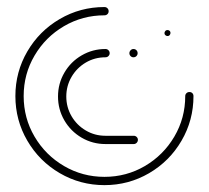

<svg xmlns="http://www.w3.org/2000/svg" viewBox="-20 -539 609 559"><path d="M356.7 -384.1Q356.7 -388.9 360.2 -392.6Q363.7 -396.3 368.5 -396.3Q373.7 -396.3 377.2 -392.8Q380.7 -389.3 380.7 -384.1Q380.7 -379.3 377.2 -375.7Q373.7 -372.2 368.5 -372.2Q363.7 -372.2 360.2 -375.7Q356.7 -379.3 356.7 -384.1ZM381.5 -131.9Q381.5 -127 378 -123.3Q374.4 -119.6 369.3 -119.6H287Q249.6 -119.6 217.8 -138.1Q185.9 -156.7 167.4 -188.5Q148.9 -220.4 148.9 -258.1Q148.9 -295.6 167.4 -327.4Q185.9 -359.3 217.8 -377.8Q249.6 -396.3 287 -396.3Q292.2 -396.3 295.7 -392.8Q299.3 -389.3 299.3 -384.1Q299.3 -379.3 295.7 -375.7Q292.2 -372.2 287 -372.2Q255.9 -372.2 229.8 -356.9Q203.7 -341.5 188.3 -315.2Q173 -288.9 173 -258.1Q173 -227 188.3 -200.7Q203.7 -174.4 229.8 -159.1Q255.9 -143.7 287 -143.7H369.3Q374.4 -143.7 378 -140.2Q381.5 -136.7 381.5 -131.9ZM458.9 -442.6Q458.9 -445.6 460.4 -447.4Q462.6 -451.5 467.8 -451.5Q470.7 -451.5 472.6 -450Q476.3 -447.8 476.3 -443.3Q476.3 -440 474.8 -438.1Q472.6 -434.1 467.8 -434.1Q464.8 -434.1 463 -435.6Q458.9 -437.8 458.9 -442.6ZM531.5 -271.1Q536.7 -271.1 540 -267.8Q543.3 -264.4 543.3 -259.3Q543.3 -188.9 508.5 -129.3Q473.7 -69.6 414.1 -34.8Q354.4 0 284.1 0Q213.7 0 154.1 -34.8Q94.4 -69.6 59.6 -129.3Q24.8 -188.9 24.8 -259.3Q24.8 -329.6 59.6 -389.3Q94.4 -448.9 154.1 -483.7Q213.7 -518.5 284.1 -518.5Q289.3 -518.5 292.8 -515Q296.3 -511.5 296.3 -506.3Q296.3 -501.1 292.8 -497.8Q289.3 -494.4 284.1 -494.4Q220.4 -494.4 166.3 -462.8Q112.2 -431.1 80.6 -377.2Q48.9 -323.3 48.9 -259.3Q48.9 -195.2 80.6 -141.3Q112.2 -87.4 166.3 -55.7Q220.4 -24.1 284.1 -24.1Q348.1 -24.1 402 -55.7Q455.9 -87.4 487.6 -141.3Q519.3 -195.2 519.3 -259.3Q519.3 -264.1 522.8 -267.6Q526.3 -271.1 531.5 -271.1Z"/></svg>

Font: 26F Galaxy Hebrew Thin
Style: Regular
Weight: 100
Designer: C₂₉H₂₅N₃O₅
Version: Version 1.000